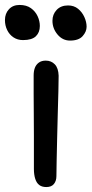

<svg xmlns="http://www.w3.org/2000/svg" viewBox="-45 -745 370 776"><path d="M48 -583Q26 -583 9.5 -594Q-7 -605 -16 -623.5Q-25 -642 -25 -664Q-25 -690 -9 -707.5Q7 -725 34 -725Q62 -725 80 -712Q98 -699 107 -679.5Q116 -660 116 -640Q116 -614 100 -598.5Q84 -583 48 -583ZM238 -581Q208 -581 187.5 -605.5Q167 -630 167 -661Q167 -687 184 -705Q201 -723 230 -723Q254 -723 270.5 -709.5Q287 -696 296 -676Q305 -656 305 -637Q305 -617 289 -599Q273 -581 238 -581ZM142 11Q125 11 114 3Q103 -5 97.5 -22Q92 -39 92 -62Q92 -140 92 -195Q92 -250 91.5 -290.5Q91 -331 91 -366Q91 -401 91 -440Q91 -458 96 -471Q101 -484 112 -492Q123 -500 140 -500Q162 -500 176.5 -485Q191 -470 192 -439Q192 -417 191 -376.5Q190 -336 188.5 -287Q187 -238 186 -188.5Q185 -139 184 -98Q183 -57 183 -33Q183 -14 173 -1.5Q163 11 142 11Z"/></svg>

Font: Shantell Sans
Style: Regular
Weight: 400
Designer: Stephen Nixon, Anya Danilova, Shantell Martin
Foundry: Arrow Type
Version: Version 1.008;[ac192a2d6]